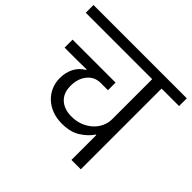

<svg xmlns="http://www.w3.org/2000/svg" viewBox="-187 -884 1071 1071"><g transform="rotate(45 348.0 -349.0)"><path d="M504 -196H500Q476 -160 433 -132.5Q390 -105 323 -105Q281 -105 246.5 -118Q212 -131 187 -154.5Q162 -178 148.5 -209.5Q135 -241 135 -278Q135 -320 152.5 -355.5Q170 -391 207 -413V-417L135 -416H34V-479H373V-419H316Q268 -419 238 -382.5Q208 -346 208 -289Q208 -233 241.5 -202Q275 -171 333 -171Q370 -171 401 -183Q432 -195 455 -215.5Q478 -236 491 -263.5Q504 -291 504 -321V-637H-20V-698H716V-637H578V0H504Z"/></g></svg>

Font: IBM Plex Sans Devanagari
Style: Regular
Weight: 400
Designer: Mike Abbink, Paul van der Laan, Pieter van Rosmalen, Erin McLaughlin
Foundry: Bold Monday
Version: Version 1.1